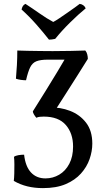

<svg xmlns="http://www.w3.org/2000/svg" viewBox="-20 -721 540 988"><path d="M201 247Q158 247 121 238Q84 229 51 210Q53 194 53.5 171Q54 148 54 125Q54 102 52 86Q60 80 74.5 77.5Q89 75 104 75Q111 136 139.5 166.5Q168 197 214 197Q252 197 284.5 178Q317 159 336.5 122Q356 85 356 33Q356 -35 318.5 -78Q281 -121 205 -121Q195 -121 185 -120Q175 -119 167 -115Q160 -123 154.5 -132.5Q149 -142 149 -148Q182 -200 215 -253.5Q248 -307 275 -351.5Q302 -396 315 -419L335 -414H225Q189 -414 168 -406Q147 -398 135.5 -375Q124 -352 114 -308Q102 -308 87.5 -310Q73 -312 62 -316Q65 -349 67 -386Q69 -423 69 -461Q90 -460 121.5 -459.5Q153 -459 187.5 -458.5Q222 -458 251 -458Q295 -458 343 -459Q391 -460 419 -461Q426 -453 429 -441Q432 -429 432 -418Q411 -384 381.5 -337.5Q352 -291 319.5 -240Q287 -189 256 -141L234 -168Q290 -170 340.5 -150.5Q391 -131 423 -89.5Q455 -48 455 18Q455 57 441 97.5Q427 138 396.5 172Q366 206 318 226.5Q270 247 201 247ZM232 -517Q204 -553 167.5 -594.5Q131 -636 91 -672Q93 -682 97.5 -689.5Q102 -697 111 -701Q145 -679 183.5 -652Q222 -625 254 -608Q266 -614 286 -627.5Q306 -641 327.5 -656Q349 -671 366.5 -683.5Q384 -696 390 -701Q400 -700 408.5 -694Q417 -688 421 -678Q383 -647 340 -604.5Q297 -562 264 -521Q256 -519 247 -518Q238 -517 232 -517Z"/></svg>

Font: Vollkorn
Style: Regular
Weight: 400
Designer: Friedrich Althausen
Foundry: Friedrich Althausen
Version: Version 5.001